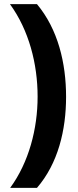

<svg xmlns="http://www.w3.org/2000/svg" viewBox="-20 -746 376 924"><path d="M298 -280C298 -443 259 -605 158 -726H28C119 -601 161 -439 161 -281C161 -126 119 35 29 158H158C259 41 298 -119 298 -280Z"/></svg>

Font: Noto Sans Myanmar UI
Style: Bold
Weight: 700
Designer: Monotype Design Team
Foundry: Monotype Imaging Inc.
Version: Version 2.103